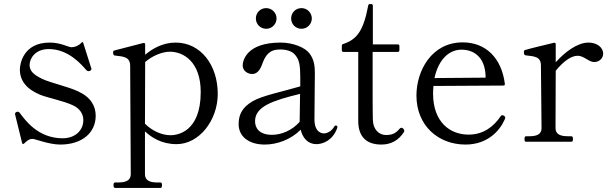

<svg xmlns="http://www.w3.org/2000/svg" viewBox="-20 -699 3002 947"><path d="M100 8C115 -7 126 -14 140 -14C154 -14 221 14 277 14C387 14 452 -46 452 -128C452 -176 428 -220 364 -249C312 -273 230 -290 188 -310C145 -331 126 -349 126 -379C126 -406 149 -457 221 -457C319 -457 384 -378 406 -353C409 -350 413 -348 417 -348C419 -348 421 -348 423 -349C426 -351 428 -352 429 -354C432 -357 431 -361 430 -364L429 -366L391 -486C389 -493 386 -493 381 -488C369 -474 349 -466 333 -466C316 -466 281 -489 225 -489C95 -489 78 -384 78 -356C78 -302 110 -260 177 -232C213 -217 293 -202 341 -179C373 -164 391 -137 391 -107C391 -55 350 -17 289 -17C167 -17 104 -107 79 -140C75 -146 71 -148 67 -148C65 -148 64 -148 62 -147C56 -144 54 -141 54 -137L55 -132L89 6C90 12 95 13 100 8Z M846 -489C781 -489 729 -457 696 -429V-480C696 -485 693 -488 687 -487C657 -479 558 -454 544 -450C539 -448 538 -446 538 -441C538 -434 538 -426 547 -425C589 -420 622 -419 622 -374L625 159C625 197 591 201 560 201H548C542 201 540 205 540 214C540 223 542 228 548 228H771C777 228 779 223 779 214C779 205 777 201 771 201H759C728 201 695 197 695 159V-51C726 -22 776 12 851 12C962 12 1054 -105 1054 -236C1054 -377 971 -489 846 -489ZM821 -32C776 -32 727 -56 695 -89L696 -393C731 -424 781 -444 818 -444C885 -444 970 -394 970 -245C970 -44 850 -32 821 -32Z M1293 -557C1321 -557 1344 -580 1344 -608C1344 -636 1321 -659 1293 -659C1264 -659 1242 -636 1242 -608C1242 -580 1264 -557 1293 -557ZM1467 -557C1495 -557 1518 -580 1518 -608C1518 -636 1495 -659 1467 -659C1438 -659 1416 -636 1416 -608C1416 -580 1438 -557 1467 -557ZM1636 -80C1634 -80 1632 -80 1629 -75C1614 -50 1593 -41 1577 -41C1568 -41 1531 -46 1531 -110C1531 -180 1533 -300 1533 -338C1533 -375 1529 -405 1507 -435C1485 -465 1425 -489 1364 -489C1194 -489 1177 -398 1177 -376C1177 -350 1201 -334 1224 -334C1246 -334 1262 -351 1273 -382C1289 -427 1309 -455 1361 -455C1395 -455 1421 -446 1436 -428C1456 -404 1461 -379 1461 -316V-273C1374 -247 1274 -228 1225 -199C1176 -170 1157 -135 1157 -87C1157 -24 1209 14 1286 14C1346 14 1414 -10 1463 -59C1473 -18 1499 12 1541 12C1568 12 1620 -3 1643 -67C1644 -70 1644 -72 1644 -73C1644 -77 1641 -80 1636 -80ZM1322 -34C1257 -34 1238 -69 1238 -101C1238 -174 1325 -203 1460 -236C1459 -183 1458 -128 1458 -101V-98C1420 -55 1367 -34 1322 -34Z M1861 14C1908 14 1945 -6 1972 -47C1974 -50 1974 -51 1974 -54C1974 -61 1966 -69 1960 -69C1957 -69 1953 -67 1950 -63C1932 -42 1915 -33 1884 -33C1848 -33 1820 -62 1819 -108C1819 -118 1818 -153 1818 -198V-443H1942C1947 -443 1950 -446 1950 -451V-472C1950 -477 1947 -480 1942 -480H1819V-671C1819 -676 1816 -679 1811 -679H1804C1800 -679 1797 -677 1796 -671C1772 -543 1738 -504 1673 -482C1668 -481 1666 -477 1666 -473V-451C1666 -446 1669 -443 1674 -443H1747V-102C1747 -22 1790 14 1861 14Z M2467 -127C2464 -129 2461 -131 2458 -131C2455 -131 2452 -130 2449 -125C2416 -77 2367 -35 2291 -35C2202 -35 2116 -94 2116 -238C2116 -251 2117 -263 2118 -275L2463 -277C2468 -277 2471 -280 2470 -286C2454 -412 2377 -490 2262 -490C2108 -490 2034 -349 2034 -228C2034 -79 2142 14 2276 14C2386 14 2446 -56 2469 -109C2471 -113 2472 -116 2472 -119C2472 -122 2470 -125 2467 -127ZM2256 -454C2315 -454 2371 -420 2375 -326V-316L2123 -314C2142 -403 2193 -454 2256 -454Z M2883 -489C2828 -489 2767 -443 2721 -392V-481C2721 -486 2718 -489 2712 -488C2682 -481 2583 -457 2569 -452C2565 -450 2564 -448 2564 -443C2564 -436 2564 -427 2573 -426C2614 -421 2648 -421 2648 -376L2651 -68C2651 -30 2617 -27 2587 -27H2574C2569 -27 2567 -22 2567 -13C2567 -4 2569 0 2574 0H2798C2804 0 2806 -4 2806 -13C2806 -22 2804 -27 2798 -27H2785C2755 -27 2720 -30 2720 -68L2721 -350C2756 -393 2795 -424 2829 -424C2861 -424 2883 -393 2911 -393C2936 -393 2955 -412 2955 -434C2955 -466 2923 -489 2883 -489Z"/></svg>

Font: Shippori Mincho OTF
Style: Regular
Weight: 400
Designer: FONTDASU
Foundry: FONTDASU / Google Inc. / but / Adobe
Version: Version 3.300;hotconv 1.0.109;makeotfexe 2.5.65596